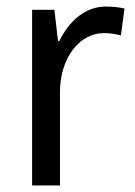

<svg xmlns="http://www.w3.org/2000/svg" viewBox="-20 -566 413 586"><path d="M303 -546C239 -546 191 -501 161 -441H157L146 -536H78V0H163V-284C163 -391 224 -465 297 -465C314 -465 334 -462 349 -458L360 -540C343 -544 322 -546 303 -546Z"/></svg>

Font: Noto Sans Georgian SemiCondensed
Style: Regular
Weight: 400
Width: 4
Designer: Monotype Design Team, Akaki Razmadze
Foundry: Google LLC
Version: Version 2.005